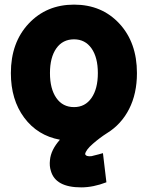

<svg xmlns="http://www.w3.org/2000/svg" viewBox="-20 -578 639 830"><path d="M442 -2Q412 17 381.5 43.5Q351 70 348 88Q352 100 376 97Q379 96 387.5 94Q396 92 405.5 89.5Q415 87 425 84L440 210Q383 232 331 232Q220 232 200 161Q193 140 196 114Q200 70 239 26Q142 8 84.5 -69.5Q27 -147 27 -262Q27 -394 104 -476Q181 -558 300 -558Q420 -558 496 -476Q572 -394 572 -262Q572 -173 538 -106.5Q504 -40 442 -2ZM300 -408Q251 -408 223.5 -369Q196 -330 196 -262Q196 -194 223.5 -154.5Q251 -115 300 -115Q348 -115 375.5 -154.5Q403 -194 403 -262Q403 -330 375.5 -369Q348 -408 300 -408Z"/></svg>

Font: Repo
Style: ExtraBold
Weight: 800
Designer: Stefan Peev
Foundry: Context Ltd
Version: Version 001.000